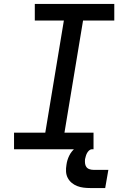

<svg xmlns="http://www.w3.org/2000/svg" viewBox="-20 -755 640 971"><path d="M51 0V-84H209L303 -651H156V-735H558V-651H400L306 -84H453V0ZM512 196H437Q420 196 403 194Q386 192 370.5 186Q355 180 342.5 169.5Q330 159 322.5 144.5Q315 130 314 113Q313 96 316 79Q319 55 330 32.5Q341 10 360.5 -6Q380 -22 404 -29Q428 -36 451 -36L445 0Q437 0 430.5 6Q424 12 420 19.5Q416 27 414 34.5Q412 42 410 50Q409 60 410 70.5Q411 81 416.5 89Q422 97 432 100.5Q442 104 453 104H528Z"/></svg>

Font: Iosevka Curly Medium Extended
Style: Italic
Weight: 500
Width: 7
Italic angle: -9°
Monospace: yes
Designer: Belleve Invis
Foundry: Belleve Invis
Version: Version 11.1.0; ttfautohint (v1.8.3)